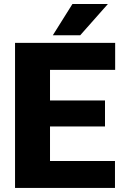

<svg xmlns="http://www.w3.org/2000/svg" viewBox="-20 -921 600 941"><path d="M494.6 -301.3H225.1V-131.8H543.5V0H53.7V-710.9H544.4V-578.6H225.1V-428.7H494.6ZM335 -901.4H508.8L373 -748H238.8Z"/></svg>

Font: TypoPRO Roboto
Style: Regular
Weight: 900
Designer: Google
Version: Version 2.136; 2016